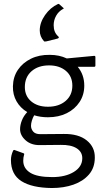

<svg xmlns="http://www.w3.org/2000/svg" viewBox="-20 -831 530 966"><path d="M98 -60Q104 -58 101 -52Q99 -46 98 -38Q97 -30 97 -22Q97 16 132 38Q167 60 243 60Q309 60 351.5 34Q394 8 394 -35Q394 -67 365.5 -85Q337 -103 285 -102L182 -101Q137 -100 109 -125Q81 -150 81 -181Q81 -202 90 -225Q99 -248 117 -267Q82 -288 63 -321.5Q44 -355 45 -397Q46 -444 70 -479.5Q94 -515 135.5 -535.5Q177 -556 231 -555Q278 -555 316 -537L454 -550Q460 -550 460 -544V-501Q460 -495 454 -495H371Q404 -455 404 -400Q404 -354 380.5 -318Q357 -282 316 -261.5Q275 -241 221 -241Q184 -241 152 -251Q145 -239 140.5 -224.5Q136 -210 136 -198Q136 -182 147 -169Q158 -156 183 -156L301 -157Q375 -158 416.5 -124.5Q458 -91 457 -38Q457 13 427.5 47Q398 81 349.5 98Q301 115 241 115Q141 114 88 80.5Q35 47 35 -26Q35 -49 46 -73Q49 -78 54 -76ZM221 -294Q276 -294 310 -323Q344 -352 344 -400Q344 -447 311.5 -474.5Q279 -502 227 -502Q172 -502 138.5 -472.5Q105 -443 105 -393Q105 -348 137 -321Q169 -294 221 -294ZM299 -791Q303 -787 297 -786Q274 -773 262 -751Q250 -729 250 -704Q250 -668 273 -648Q276 -645 276 -643Q276 -639 270 -637L214 -623Q207 -622 205 -622Q203 -622 201 -624Q180 -647 180 -678Q180 -717 206.5 -755Q233 -793 272 -811Q276 -812 278 -810Z"/></svg>

Font: Gowun Dodum
Style: Regular
Weight: 400
Designer: Yanghee Ryu
Foundry: Yanghee Ryu
Version: Version 2.000